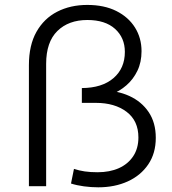

<svg xmlns="http://www.w3.org/2000/svg" viewBox="-20 -767 708 791"><path d="M384.7 4.7Q355.6 4.7 325.8 0.7Q296.1 -3.3 272.5 -10.9L284.7 -71.2Q306 -64.2 329.1 -60.8Q352.2 -57.4 381.9 -57.4Q431.8 -57.4 469.5 -74.1Q507.1 -90.9 528.7 -123.2Q550.2 -155.6 550.2 -200.8Q550.2 -269.4 501.6 -306.3Q452.9 -343.2 375 -343.2H317.2V-404.2Q400.4 -404.7 447.4 -445.1Q494.4 -485.4 494.4 -553.3Q494.4 -611.5 453.9 -648.1Q413.4 -684.6 340 -684.6Q262.4 -684.6 216.3 -639.2Q170.1 -593.8 170.1 -503.6V0H99.1V-498.4Q99.1 -580.9 130.3 -636Q161.4 -691 215.7 -718.8Q270 -746.7 339.5 -746.7Q409.2 -746.7 459.2 -721.7Q509.1 -696.7 536.1 -653.6Q563.1 -610.5 563.1 -556.1Q563.1 -510.5 546 -475.3Q529 -440 500.7 -415.5Q472.5 -391 438.4 -378Q404.4 -365 369.8 -365L397.6 -394.7Q462.1 -394.7 512.6 -371.7Q563.2 -348.7 592.5 -305.2Q621.8 -261.7 621.8 -199.1Q621.8 -135.3 590.7 -89.6Q559.7 -43.9 506.2 -19.6Q452.7 4.7 384.7 4.7Z"/></svg>

Font: Montserrat Alternates Thin
Style: Regular
Weight: 100
Designer: Julieta Ulanovsky
Foundry: Julieta Ulanovsky
Version: Version 9.000